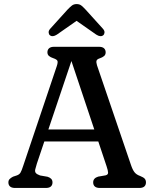

<svg xmlns="http://www.w3.org/2000/svg" viewBox="-20 -932 765 952"><path d="M179.4 -290H488.4L492 -230.6H174ZM240.3 -27.6Q240.3 -14.6 232.2 -7.3Q224 0 207.1 0H54.8Q38.2 0 29.9 -7.3Q21.6 -14.6 21.6 -27.6Q21.6 -37.4 27.3 -43.7Q33 -50 44.6 -56L63.1 -62.1Q75.6 -66.4 81.4 -75.7Q87.2 -85 95.5 -111L261.6 -604.2Q267.7 -622.6 264.9 -629.9Q262.1 -637.3 244.9 -643.2Q230.2 -647.9 222.6 -654.7Q215.1 -661.6 215.1 -672.4Q215.1 -685.4 223.4 -692.7Q231.7 -700 248.3 -700H470.7Q487.6 -700 495.8 -692.5Q503.9 -685.1 503.9 -672.4Q503.9 -661 496.1 -654.1Q488.3 -647.3 473 -642.2Q461.1 -638.3 458.7 -631Q456.2 -623.8 460.9 -608.4L628.8 -115.8Q637.3 -90.1 647 -77.9Q656.7 -65.7 674.7 -59.5Q691.6 -52.8 697.7 -45.8Q703.7 -38.7 703.7 -27.6Q703.7 -14.6 695.6 -7.3Q687.4 0 670.5 0H475.2Q458.4 0 450.2 -7.3Q442 -14.6 442 -27.6Q442 -38.4 448.3 -45.5Q454.6 -52.5 466.6 -56.2L503.6 -62.6Q516.2 -65.8 515.9 -76Q515.7 -86.2 508.4 -107.8L327.9 -648L340.7 -649L162.7 -120.4Q157 -102.7 154.7 -91.9Q152.3 -81.1 157.5 -74.4Q162.7 -67.7 178.7 -62L215.7 -55.6Q227.1 -52.1 233.7 -45.4Q240.3 -38.6 240.3 -27.6ZM379.6 -842.6H339.7L457.2 -760.4Q479.1 -746.4 492.2 -757.5Q497.5 -762.1 498.2 -771.1Q498.8 -780.1 490.1 -789.7L404.5 -884.3Q392.9 -896.8 383.7 -904.3Q374.4 -911.8 360.1 -911.8Q345.8 -911.8 336.3 -904.3Q326.7 -896.8 314.8 -884.3L229.2 -789.7Q220.5 -780.1 221.2 -771.1Q221.8 -762.1 227.1 -757.5Q240.2 -746.4 262.1 -760.4Z"/></svg>

Font: Fraunces SuperSoft 9pt
Style: Regular
Weight: 900
Version: Version 1.000;[b76b70a41]